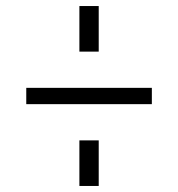

<svg xmlns="http://www.w3.org/2000/svg" viewBox="-20 -655 590 636"><path d="M67 -39ZM243 -190H307V-39H243ZM67 -364H483V-310H67ZM243 -635H307V-484H243Z"/></svg>

Font: Biryani UltraLight
Style: Regular
Weight: 250
Designer: Dan Reynolds and Mathieu Réguer
Foundry: Dan Reynolds and Mathieu Réguer
Version: Version 1.003; ttfautohint (v1.1) -l 5 -r 5 -G 72 -x 0 -D la